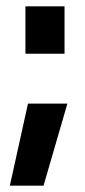

<svg xmlns="http://www.w3.org/2000/svg" viewBox="-20 -469 267 604"><path d="M11 115 68 -143H192L117 115ZM60 -300V-449H183V-300Z"/></svg>

Font: TypoPRO Titillium Text
Style: 800 wt
Weight: 800
Designer: Accademia di Belle Arti di Urbino and others
Foundry: Accademia di Belle Arti di Urbino and others.
Version: Version 25.000